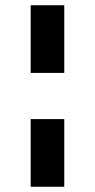

<svg xmlns="http://www.w3.org/2000/svg" viewBox="-20 -636 362 732"><path d="M97 -358V-616H225V-358ZM97 76V-182H225V76Z"/></svg>

Font: Eczar
Style: Bold
Weight: 700
Designer: Vaibhav Singh
Foundry: Rosetta Type Foundry
Version: Version 2.000